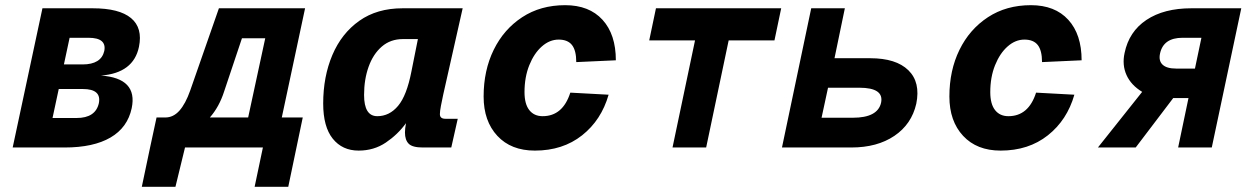

<svg xmlns="http://www.w3.org/2000/svg" viewBox="-20 -570 4840 742"><path d="M29 0 144 -538H338Q441 -538 486.5 -500Q532 -462 517 -389Q496 -288 371 -278H370Q513 -268 489 -152Q473 -77 407 -38.5Q341 0 230 0ZM227 -321H299Q371 -321 383 -373Q393 -424 322 -424H249ZM183 -114H276Q349 -114 362 -171Q373 -226 300 -226H207Z M560 0 585 -116H619Q650 -116 673.5 -142.5Q697 -169 715 -220L826 -538H1159L1069 -116H1150L1094 152H964L996 0H695L658 152H528L560 0ZM846 -216Q827 -157 791 -116H939L1005 -422H915Z M1366 12Q1303 12 1266 -34Q1229 -80 1229 -170Q1229 -274 1264.5 -357.5Q1300 -441 1368.5 -489.5Q1437 -538 1536 -538H1768L1693 -205Q1688 -182 1684 -161Q1680 -140 1680 -129Q1680 -111 1701 -111H1749L1724 0H1614Q1574 0 1559.5 -14.5Q1545 -29 1545 -58Q1545 -73 1549 -94Q1517 -50 1471 -19Q1425 12 1366 12ZM1438 -121Q1485 -121 1518.5 -161Q1552 -201 1570 -294L1595 -419H1537Q1489 -419 1455.5 -390Q1422 -361 1404.5 -312Q1387 -263 1387 -203Q1387 -121 1438 -121Z M2047 12Q1955 12 1902 -45Q1849 -102 1849 -197Q1849 -298 1888 -377.5Q1927 -457 1998 -503.5Q2069 -550 2164 -550Q2257 -550 2308.5 -493.5Q2360 -437 2360 -337L2207 -330Q2207 -375 2190.5 -396Q2174 -417 2139 -417Q2104 -417 2074 -390.5Q2044 -364 2025.5 -318Q2007 -272 2007 -214Q2007 -168 2025.5 -144.5Q2044 -121 2077 -121Q2155 -121 2184 -212L2332 -204Q2304 -106 2229.5 -47Q2155 12 2047 12Z M2579 0 2666 -414H2489L2515 -538H2999L2973 -414H2796L2709 0Z M3002 0 3115 -538H3245L3205 -345H3343Q3443 -345 3490.5 -298.5Q3538 -252 3521 -169Q3503 -90 3436.5 -45Q3370 0 3270 0ZM3155 -115H3276Q3372 -115 3385 -173Q3397 -231 3301 -231H3180Z M3847 12Q3755 12 3702 -45Q3649 -102 3649 -197Q3649 -298 3688 -377.5Q3727 -457 3798 -503.5Q3869 -550 3964 -550Q4057 -550 4108.5 -493.5Q4160 -437 4160 -337L4007 -330Q4007 -375 3990.5 -396Q3974 -417 3939 -417Q3904 -417 3874 -390.5Q3844 -364 3825.5 -318Q3807 -272 3807 -214Q3807 -168 3825.5 -144.5Q3844 -121 3877 -121Q3955 -121 3984 -212L4132 -204Q4104 -106 4029.5 -47Q3955 12 3847 12Z M4223 0 4394 -215Q4351 -241 4333.5 -280Q4316 -319 4326 -365Q4343 -448 4410.5 -493Q4478 -538 4584 -538H4777L4663 0H4533L4573 -191H4514L4369 0ZM4525 -305H4598L4623 -424H4550Q4476 -424 4463 -363Q4457 -335 4473 -320Q4489 -305 4525 -305Z"/></svg>

Font: Geist Mono ExtraBold
Style: Italic
Weight: 800
Italic angle: -12°
Monospace: yes
Designer: Basement.studio, Andrés Briganti, Mateo Zaragoza
Foundry: Basement.studio, Vercel, Andrés Briganti, Guido Ferreyra, Mateo Zaragoza
Version: Version 1.500; ttfautohint (v1.8.4.7-5d5b)